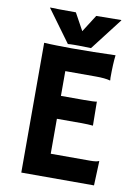

<svg xmlns="http://www.w3.org/2000/svg" viewBox="-91 -890 684 951"><g transform="rotate(10 250.5 -415.0)"><path d="M410.6 -117.2Q440.9 -117.2 452.6 -123L454.6 -122.6L449.7 0H84V-652.8Q97.2 -651.9 113.3 -651.4L147.5 -650.4Q181.6 -649.4 221.7 -649.4Q333.5 -649.4 442.9 -653.3Q437.5 -610.4 437.5 -538.6Q437.5 -530.8 438.5 -526.9L437.5 -525.4Q412.1 -532.7 365.2 -532.7H211.4V-408.2H327.1Q380.9 -408.2 391.6 -411.1L393.1 -290.5Q369.6 -293 332.5 -293H211.4V-117.2ZM257.8 -668.5H232.9Q212.4 -668.5 200.7 -667L82.5 -828.6L84 -830.1Q107.4 -828.6 212.4 -828.6L259.8 -742.2L314.9 -828.6L439.5 -830.1L441.4 -828.6L316.9 -667Z"/></g></svg>

Font: Hammersmith One
Style: Regular
Weight: 400
Designer: Nicole Fally
Foundry: Nicole Fally
Version: Version 1.003